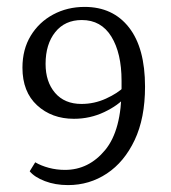

<svg xmlns="http://www.w3.org/2000/svg" viewBox="-20 -526 494 556"><path d="M225 -506Q307 -506 353.5 -446.5Q400 -387 400 -275Q400 -184 370 -120.5Q340 -57 289.5 -23.5Q239 10 177 10Q140 10 110 -1.5Q80 -13 66 -30L82 -56Q99 -46 121.5 -40Q144 -34 168 -34Q237 -34 284.5 -91.5Q332 -149 332 -270V-292Q332 -372 302.5 -420Q273 -468 217 -468Q168 -468 140 -433Q112 -398 112 -341Q112 -289 139.5 -257Q167 -225 216 -225Q253 -225 287 -240.5Q321 -256 340 -275L344 -246Q323 -221 282 -201.5Q241 -182 194 -182Q130 -182 87.5 -221Q45 -260 45 -330Q45 -383 69 -422.5Q93 -462 134 -484Q175 -506 225 -506Z"/></svg>

Font: Rasa Light
Style: Regular
Weight: 300
Designer: Anna Giedrys (Yrsa+Rasa design), David Brezina (Yrsa art-direction, Rasa art-direction, design)
Foundry: Rosetta Type Foundry
Version: Version 2.004